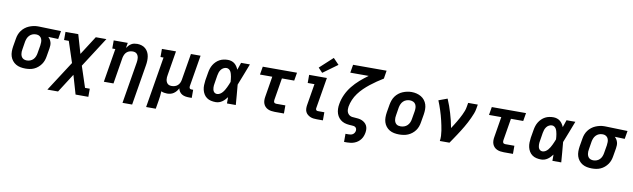

<svg xmlns="http://www.w3.org/2000/svg" viewBox="-51 -1457 7758 2353"><g transform="rotate(10 3828.0 -281.0)"><path d="M254 8Q223 8 192.5 2Q162 -4 136.5 -19Q111 -34 92.5 -57.5Q74 -81 65 -109.5Q56 -138 56 -170Q56 -202 61 -233L78 -333Q82 -360 92 -386Q102 -412 119 -435Q136 -458 159 -476Q182 -494 208 -505Q234 -516 261 -522Q288 -528 314 -528Q319 -528 323 -528Q327 -528 331 -528L606 -520L589 -419L465 -423Q478 -411 487.5 -396Q497 -381 502.5 -363Q508 -345 507.5 -325.5Q507 -306 504 -287L487 -187Q483 -160 474 -134Q465 -108 448.5 -84.5Q432 -61 409.5 -42Q387 -23 361 -11.5Q335 0 308 4Q281 8 254 8ZM256 -93Q277 -93 298 -101Q319 -109 334.5 -125Q350 -141 358.5 -162Q367 -183 370 -203L387 -303Q390 -324 390 -345Q390 -366 382.5 -384.5Q375 -403 358.5 -414.5Q342 -426 321 -427H314Q313 -427 311 -427Q309 -427 308 -427Q287 -427 266.5 -418.5Q246 -410 230.5 -393.5Q215 -377 207 -357Q199 -337 195 -317L179 -217Q176 -202 175.5 -187Q175 -172 177.5 -158Q180 -144 186 -131.5Q192 -119 202.5 -110Q213 -101 227 -97Q241 -93 256 -93Z M566 215 807 -158 721 -419H662V-520H821L889 -286L1039 -520H1171L931 -147L1017 114H1076V215H917L849 -19L699 215Z M1501 215 1587 -303Q1589 -318 1590 -332.5Q1591 -347 1589 -361Q1587 -375 1581.5 -387.5Q1576 -400 1566.5 -409.5Q1557 -419 1543.5 -423Q1530 -427 1516 -427Q1496 -427 1476.5 -421Q1457 -415 1441.5 -401Q1426 -387 1417.5 -368Q1409 -349 1405 -330L1351 0H1231L1300 -419H1262V-520H1437L1426 -455Q1437 -471 1450.5 -485.5Q1464 -500 1481 -510.5Q1498 -521 1517 -524.5Q1536 -528 1555 -528Q1583 -528 1610 -519.5Q1637 -511 1657 -493.5Q1677 -476 1689.5 -452Q1702 -428 1706.5 -400.5Q1711 -373 1710 -344.5Q1709 -316 1704 -287L1621 215Z M1795 215 1900 -419H1862V-520H2037L1987 -217Q1984 -202 1983 -187.5Q1982 -173 1984 -159Q1986 -145 1991.5 -132.5Q1997 -120 2006.5 -110.5Q2016 -101 2029.5 -97Q2043 -93 2058 -93Q2078 -93 2097.5 -99Q2117 -105 2132.5 -119Q2148 -133 2156.5 -152Q2165 -171 2168 -190L2223 -520H2343L2278 -129Q2277 -121 2278 -114Q2279 -107 2283 -102Q2287 -97 2293.5 -95Q2300 -93 2308 -93H2326V8H2291Q2268 8 2245.5 4Q2223 0 2204 -11Q2185 -22 2172.5 -40.5Q2160 -59 2156 -81Q2146 -61 2132 -44Q2118 -27 2099.5 -14.5Q2081 -2 2060 3Q2039 8 2019 8Q2000 8 1981 4.5Q1962 1 1945 -7Q1944 21 1941 50Q1938 79 1933 107L1915 215Z M2622 8Q2593 8 2564 1.5Q2535 -5 2512 -21.5Q2489 -38 2474.5 -62.5Q2460 -87 2453.5 -115Q2447 -143 2448 -173Q2449 -203 2453 -233L2470 -333Q2474 -358 2482 -383Q2490 -408 2504 -431Q2518 -454 2538 -473.5Q2558 -493 2582 -505.5Q2606 -518 2632 -523Q2658 -528 2683 -528Q2706 -528 2728 -521Q2750 -514 2767 -500Q2784 -486 2796 -467.5Q2808 -449 2816 -429Q2824 -451 2831.5 -474Q2839 -497 2847 -520H2957Q2930 -453 2905 -385Q2880 -317 2852 -250Q2859 -188 2863 -125.5Q2867 -63 2873 0H2763Q2763 -19 2763 -38.5Q2763 -58 2763 -78Q2750 -61 2735 -45Q2720 -29 2701.5 -16.5Q2683 -4 2663 2Q2643 8 2622 8ZM2622 -93Q2641 -93 2658.5 -103.5Q2676 -114 2689 -129Q2702 -144 2712 -161Q2722 -178 2730.5 -195.5Q2739 -213 2746.5 -231Q2754 -249 2761 -267Q2760 -283 2758.5 -299.5Q2757 -316 2754 -332.5Q2751 -349 2746.5 -365Q2742 -381 2734.5 -394.5Q2727 -408 2713.5 -417.5Q2700 -427 2683 -427Q2664 -427 2645.5 -417Q2627 -407 2615 -390.5Q2603 -374 2596.5 -355Q2590 -336 2587 -317L2571 -217Q2568 -203 2567 -190Q2566 -177 2566.5 -163.5Q2567 -150 2570 -138Q2573 -126 2579.5 -115.5Q2586 -105 2597.5 -99Q2609 -93 2622 -93Z M3357 0Q3335 0 3313 -3.5Q3291 -7 3271.5 -16Q3252 -25 3237.5 -40.5Q3223 -56 3215.5 -76Q3208 -96 3207.5 -118.5Q3207 -141 3211 -163L3253 -419H3100L3117 -520H3543L3526 -419H3373L3328 -146Q3327 -138 3327 -130Q3327 -122 3330.5 -115Q3334 -108 3341.5 -104.5Q3349 -101 3357 -101H3472V0Z M3882 0Q3861 0 3839.5 -2.5Q3818 -5 3799.5 -13Q3781 -21 3765.5 -34Q3750 -47 3741 -65Q3732 -83 3731 -104.5Q3730 -126 3733 -147L3778 -419H3694V-520H3915L3850 -130Q3849 -124 3851 -117.5Q3853 -111 3857.5 -107Q3862 -103 3868.5 -102Q3875 -101 3882 -101H3957V0ZM3847 -572 3794 -628 3956 -777 4027 -703Z M4258 215V114H4297Q4310 114 4323.5 111.5Q4337 109 4348.5 101.5Q4360 94 4367.5 82Q4375 70 4377 57Q4379 44 4375.5 32Q4372 20 4362.5 12.5Q4353 5 4340.5 2.5Q4328 0 4315 0Q4284 -1 4253.5 -6Q4223 -11 4197.5 -25Q4172 -39 4153.5 -61.5Q4135 -84 4125.5 -112Q4116 -140 4115 -171.5Q4114 -203 4120 -234Q4130 -294 4156.5 -351.5Q4183 -409 4223.5 -459.5Q4264 -510 4313 -553Q4362 -596 4415 -634H4186L4203 -735H4620L4604 -634Q4563 -609 4523.5 -582Q4484 -555 4446 -525Q4408 -495 4373.5 -461.5Q4339 -428 4310.5 -389.5Q4282 -351 4263.5 -308Q4245 -265 4237 -220Q4235 -205 4235 -189Q4235 -173 4239 -159Q4243 -145 4252 -133Q4261 -121 4274 -113.5Q4287 -106 4302 -103.5Q4317 -101 4333 -101H4334Q4357 -100 4380 -97Q4403 -94 4423 -86Q4443 -78 4460 -64Q4477 -50 4487 -31Q4497 -12 4499 11Q4501 34 4497 57Q4493 80 4485 101.5Q4477 123 4462.5 142.5Q4448 162 4428.5 176.5Q4409 191 4387 199.5Q4365 208 4342.5 211.5Q4320 215 4297 215Z M4905 8Q4874 8 4843 2Q4812 -4 4786.5 -19Q4761 -34 4742.5 -57.5Q4724 -81 4715 -109.5Q4706 -138 4706 -169.5Q4706 -201 4711 -233L4728 -333Q4733 -360 4742.5 -387Q4752 -414 4769 -437.5Q4786 -461 4809.5 -479.5Q4833 -498 4860 -509Q4887 -520 4914 -525.5Q4941 -531 4969 -531Q5001 -531 5031 -523.5Q5061 -516 5086.5 -501Q5112 -486 5130.5 -462.5Q5149 -439 5158 -410.5Q5167 -382 5167 -350.5Q5167 -319 5162 -287L5145 -187Q5141 -160 5131.5 -133Q5122 -106 5105 -82.5Q5088 -59 5064.5 -40.5Q5041 -22 5014.5 -11Q4988 0 4960 4Q4932 8 4905 8ZM4907 -93Q4929 -93 4951 -100.5Q4973 -108 4989.5 -124Q5006 -140 5015.5 -161Q5025 -182 5028 -203L5045 -303Q5049 -326 5048 -348.5Q5047 -371 5037 -390Q5027 -409 5007 -418Q4987 -427 4964 -427Q4943 -427 4921.5 -419.5Q4900 -412 4883.5 -396Q4867 -380 4858 -359Q4849 -338 4845 -317L4829 -217Q4826 -202 4825.5 -187Q4825 -172 4827.5 -157.5Q4830 -143 4836.5 -130.5Q4843 -118 4853.5 -109Q4864 -100 4878 -96.5Q4892 -93 4907 -93Z M5412 0Q5417 -32 5415.5 -64.5Q5414 -97 5409 -128.5Q5404 -160 5397.5 -191Q5391 -222 5384 -252Q5377 -282 5368.5 -312Q5360 -342 5350.5 -371.5Q5341 -401 5330.5 -430Q5320 -459 5308 -488L5416 -528Q5434 -487 5449 -444.5Q5464 -402 5477 -358Q5490 -314 5501 -270Q5512 -226 5520 -180Q5535 -203 5549.5 -226Q5564 -249 5578 -272.5Q5592 -296 5605 -320Q5618 -344 5629.5 -368Q5641 -392 5650.5 -417Q5660 -442 5664 -468L5673 -520H5793L5784 -468Q5779 -436 5767 -405.5Q5755 -375 5741 -344.5Q5727 -314 5711.5 -284.5Q5696 -255 5679 -226Q5662 -197 5644 -168.5Q5626 -140 5607.5 -112Q5589 -84 5570 -56Q5551 -28 5532 0Z M6207 0Q6185 0 6163 -3.5Q6141 -7 6121.5 -16Q6102 -25 6087.5 -40.5Q6073 -56 6065.5 -76Q6058 -96 6057.5 -118.5Q6057 -141 6061 -163L6103 -419H5950L5967 -520H6393L6376 -419H6223L6178 -146Q6177 -138 6177 -130Q6177 -122 6180.5 -115Q6184 -108 6191.5 -104.5Q6199 -101 6207 -101H6322V0Z M6672 8Q6643 8 6614 1.5Q6585 -5 6562 -21.5Q6539 -38 6524.5 -62.5Q6510 -87 6503.5 -115Q6497 -143 6498 -173Q6499 -203 6503 -233L6520 -333Q6524 -358 6532 -383Q6540 -408 6554 -431Q6568 -454 6588 -473.5Q6608 -493 6632 -505.5Q6656 -518 6682 -523Q6708 -528 6733 -528Q6756 -528 6778 -521Q6800 -514 6817 -500Q6834 -486 6846 -467.5Q6858 -449 6866 -429Q6874 -451 6881.5 -474Q6889 -497 6897 -520H7007Q6980 -453 6955 -385Q6930 -317 6902 -250Q6909 -188 6913 -125.5Q6917 -63 6923 0H6813Q6813 -19 6813 -38.5Q6813 -58 6813 -78Q6800 -61 6785 -45Q6770 -29 6751.5 -16.5Q6733 -4 6713 2Q6693 8 6672 8ZM6672 -93Q6691 -93 6708.5 -103.5Q6726 -114 6739 -129Q6752 -144 6762 -161Q6772 -178 6780.5 -195.5Q6789 -213 6796.5 -231Q6804 -249 6811 -267Q6810 -283 6808.5 -299.5Q6807 -316 6804 -332.5Q6801 -349 6796.5 -365Q6792 -381 6784.5 -394.5Q6777 -408 6763.5 -417.5Q6750 -427 6733 -427Q6714 -427 6695.5 -417Q6677 -407 6665 -390.5Q6653 -374 6646.5 -355Q6640 -336 6637 -317L6621 -217Q6618 -203 6617 -190Q6616 -177 6616.5 -163.5Q6617 -150 6620 -138Q6623 -126 6629.5 -115.5Q6636 -105 6647.5 -99Q6659 -93 6672 -93Z M7304 8Q7273 8 7242.5 2Q7212 -4 7186.5 -19Q7161 -34 7142.5 -57.5Q7124 -81 7115 -109.5Q7106 -138 7106 -170Q7106 -202 7111 -233L7128 -333Q7132 -360 7142 -386Q7152 -412 7169 -435Q7186 -458 7209 -476Q7232 -494 7258 -505Q7284 -516 7311 -522Q7338 -528 7364 -528Q7369 -528 7373 -528Q7377 -528 7381 -528L7656 -520L7639 -419L7515 -423Q7528 -411 7537.5 -396Q7547 -381 7552.5 -363Q7558 -345 7557.5 -325.5Q7557 -306 7554 -287L7537 -187Q7533 -160 7524 -134Q7515 -108 7498.5 -84.5Q7482 -61 7459.5 -42Q7437 -23 7411 -11.5Q7385 0 7358 4Q7331 8 7304 8ZM7306 -93Q7327 -93 7348 -101Q7369 -109 7384.5 -125Q7400 -141 7408.5 -162Q7417 -183 7420 -203L7437 -303Q7440 -324 7440 -345Q7440 -366 7432.5 -384.5Q7425 -403 7408.5 -414.5Q7392 -426 7371 -427H7364Q7363 -427 7361 -427Q7359 -427 7358 -427Q7337 -427 7316.5 -418.5Q7296 -410 7280.5 -393.5Q7265 -377 7257 -357Q7249 -337 7245 -317L7229 -217Q7226 -202 7225.5 -187Q7225 -172 7227.5 -158Q7230 -144 7236 -131.5Q7242 -119 7252.5 -110Q7263 -101 7277 -97Q7291 -93 7306 -93Z"/></g></svg>

Font: Iosevka Etoile Oblique
Style: Bold
Weight: 700
Italic angle: -9°
Designer: Belleve Invis
Foundry: Belleve Invis
Version: Version 15.5.2; ttfautohint (v1.8.4)